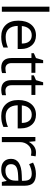

<svg xmlns="http://www.w3.org/2000/svg" viewBox="1108 -1908 810 3065"><g transform="rotate(90 1512.5 -375.0)"><path d="M167 0H85.9V-759.8H167Z M564.9 9.8Q446.3 9.8 377.7 -62.5Q309.1 -134.8 309.1 -263.2Q309.1 -392.6 372.8 -468.8Q436.5 -544.9 543.9 -544.9Q644.5 -544.9 703.1 -478.8Q761.7 -412.6 761.7 -304.2V-252.9H393.1Q395.5 -158.7 440.7 -109.9Q485.8 -61 567.9 -61Q654.3 -61 738.8 -97.2V-24.9Q695.8 -6.3 657.5 1.7Q619.1 9.8 564.9 9.8ZM543 -477.1Q478.5 -477.1 440.2 -435.1Q401.9 -393.1 395 -318.8H674.8Q674.8 -395.5 640.6 -436.3Q606.4 -477.1 543 -477.1Z M1072.8 -57.1Q1094.2 -57.1 1114.3 -60.3Q1134.3 -63.5 1146 -66.9V-4.9Q1132.8 1.5 1107.2 5.6Q1081.5 9.8 1061 9.8Q905.8 9.8 905.8 -153.8V-472.2H829.1V-511.2L905.8 -544.9L939.9 -659.2H986.8V-535.2H1142.1V-472.2H986.8V-157.2Q986.8 -108.9 1009.8 -83Q1032.7 -57.1 1072.8 -57.1Z M1425.8 -57.1Q1447.3 -57.1 1467.3 -60.3Q1487.3 -63.5 1499 -66.9V-4.9Q1485.8 1.5 1460.2 5.6Q1434.6 9.8 1414.1 9.8Q1258.8 9.8 1258.8 -153.8V-472.2H1182.1V-511.2L1258.8 -544.9L1293 -659.2H1339.8V-535.2H1495.1V-472.2H1339.8V-157.2Q1339.8 -108.9 1362.8 -83Q1385.7 -57.1 1425.8 -57.1Z M1832 9.8Q1713.4 9.8 1644.8 -62.5Q1576.2 -134.8 1576.2 -263.2Q1576.2 -392.6 1639.9 -468.8Q1703.6 -544.9 1811 -544.9Q1911.6 -544.9 1970.2 -478.8Q2028.8 -412.6 2028.8 -304.2V-252.9H1660.2Q1662.6 -158.7 1707.8 -109.9Q1752.9 -61 1835 -61Q1921.4 -61 2005.9 -97.2V-24.9Q1962.9 -6.3 1924.6 1.7Q1886.2 9.8 1832 9.8ZM1810.1 -477.1Q1745.6 -477.1 1707.3 -435.1Q1668.9 -393.1 1662.1 -318.8H1941.9Q1941.9 -395.5 1907.7 -436.3Q1873.5 -477.1 1810.1 -477.1Z M2411.1 -544.9Q2446.8 -544.9 2475.1 -539.1L2463.9 -463.9Q2430.7 -471.2 2405.3 -471.2Q2340.3 -471.2 2294.2 -418.5Q2248 -365.7 2248 -287.1V0H2167V-535.2H2233.9L2243.2 -436H2247.1Q2276.9 -488.3 2318.8 -516.6Q2360.8 -544.9 2411.1 -544.9Z M2884.3 0 2868.2 -76.2H2864.3Q2824.2 -25.9 2784.4 -8.1Q2744.6 9.8 2685.1 9.8Q2605.5 9.8 2560.3 -31.2Q2515.1 -72.3 2515.1 -147.9Q2515.1 -310.1 2774.4 -317.9L2865.2 -320.8V-354Q2865.2 -417 2838.1 -447Q2811 -477.1 2751.5 -477.1Q2684.6 -477.1 2600.1 -436L2575.2 -498Q2614.7 -519.5 2661.9 -531.7Q2709 -543.9 2756.3 -543.9Q2852.1 -543.9 2898.2 -501.5Q2944.3 -459 2944.3 -365.2V0ZM2701.2 -57.1Q2776.9 -57.1 2820.1 -98.6Q2863.3 -140.1 2863.3 -214.8V-263.2L2782.2 -259.8Q2685.5 -256.3 2642.8 -229.7Q2600.1 -203.1 2600.1 -147Q2600.1 -103 2626.7 -80.1Q2653.3 -57.1 2701.2 -57.1Z"/></g></svg>

Font: f0_4961  
Style: Regular
Weight: 400
Foundry: Ascender Corporation
Version: Version 1.10